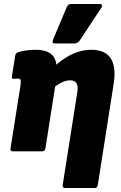

<svg xmlns="http://www.w3.org/2000/svg" viewBox="-20 -763 611 968"><path d="M45 0Q30 0 33 -15L83 -330Q86 -353 83.5 -360Q81 -367 69 -367Q62 -367 58.5 -366.5Q55 -366 50 -365Q39 -364 40 -378L57 -484Q59 -492 63 -495.5Q67 -499 79 -502Q97 -507 118.5 -509.5Q140 -512 161 -512Q256 -512 264 -437Q351 -512 440 -512Q580 -512 553 -340L473 170Q470 185 458 185H310Q294 185 296 170L370 -300Q379 -358 334 -358Q299 -358 258 -327L209 -15Q207 0 192 0ZM255 -544Q247 -544 245.5 -549.5Q244 -555 247 -562L317 -728Q321 -737 327 -740Q333 -743 341 -743H484Q492 -743 494 -737Q496 -731 491 -724L382 -559Q372 -544 354 -544Z"/></svg>

Font: Sofia Sans ExtraBlack
Style: Italic
Weight: 1000
Italic angle: -9°
Designer: Botio Nikoltchev, Ani Petrova
Foundry: lettersoup
Version: Version 4.100; ttfautohint (v1.8.4.7-5d5b)